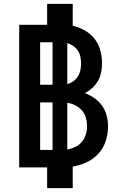

<svg xmlns="http://www.w3.org/2000/svg" viewBox="-20 -863 640 990"><path d="M223 107V0H79V-735H223V-843H355V-730Q388 -723 417.5 -706Q447 -689 467.5 -663Q488 -637 497 -604Q506 -571 506 -537Q506 -514 501.5 -490.5Q497 -467 485.5 -446.5Q474 -426 456.5 -410Q439 -394 418 -383Q444 -373 467.5 -356.5Q491 -340 507 -317Q523 -294 530 -266.5Q537 -239 537 -210Q537 -172 525 -135.5Q513 -99 487.5 -71Q462 -43 427 -26.5Q392 -10 355 -4V107ZM187 -426H251V-645H187ZM327 -429Q344 -434 358 -444Q372 -454 381.5 -469Q391 -484 394.5 -501Q398 -518 398 -536Q398 -553 394.5 -570Q391 -587 381.5 -601.5Q372 -616 357.5 -626Q343 -636 327 -641ZM187 -90H251V-335H187ZM327 -92Q348 -96 368 -105.5Q388 -115 402 -131.5Q416 -148 422.5 -169.5Q429 -191 429 -212Q429 -212 429 -212Q429 -212 429 -212Q429 -234 423 -255.5Q417 -277 402.5 -293.5Q388 -310 368 -320Q348 -330 327 -333Z"/></svg>

Font: Iosevka Custom XBdEx
Style: Regular
Weight: 800
Width: 7
Monospace: yes
Designer: Belleve Invis
Foundry: Belleve Invis
Version: Version 11.2.4; ttfautohint (v1.8.4)